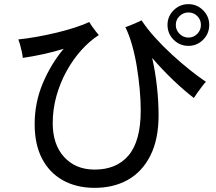

<svg xmlns="http://www.w3.org/2000/svg" viewBox="-20 -878 1040 925"><path d="M431 27Q346 26 282 -10Q218 -46 182.5 -114Q147 -182 147 -280Q147 -384 186.5 -477.5Q226 -571 287 -643Q239 -628 188 -617Q137 -606 90 -599Q89 -610 85.5 -627Q82 -644 77 -661.5Q72 -679 68 -688Q108 -692 156 -700.5Q204 -709 252 -720.5Q300 -732 341.5 -745.5Q383 -759 410 -772Q414 -765 422.5 -752.5Q431 -740 440.5 -728Q450 -716 456 -709Q412 -681 372 -636.5Q332 -592 301 -536Q270 -480 252 -416Q234 -352 234 -285Q234 -182 288.5 -122Q343 -62 433 -61Q541 -60 599.5 -129.5Q658 -199 658 -346Q658 -394 653 -448.5Q648 -503 639 -558Q630 -613 616 -662Q602 -711 584 -747Q593 -750 608 -756Q623 -762 638.5 -769Q654 -776 662 -780Q689 -739 727 -697Q765 -655 808 -615.5Q851 -576 893.5 -542Q936 -508 972 -484Q966 -478 954.5 -463Q943 -448 931.5 -432Q920 -416 914 -406Q868 -441 815 -491.5Q762 -542 713 -599Q728 -534 736 -461.5Q744 -389 744 -323Q744 -207 704.5 -128.5Q665 -50 595 -11Q525 28 431 27ZM888 -657Q846 -657 816.5 -686.5Q787 -716 787 -758Q787 -799 816.5 -828.5Q846 -858 888 -858Q929 -858 958.5 -828.5Q988 -799 988 -758Q988 -716 958.5 -686.5Q929 -657 888 -657ZM888 -697Q913 -697 930.5 -715Q948 -733 948 -758Q948 -783 930.5 -800.5Q913 -818 888 -818Q863 -818 845 -800.5Q827 -783 827 -758Q827 -733 845 -715Q863 -697 888 -697Z"/></svg>

Font: Zen Kaku Gothic Antique Medium
Style: Regular
Weight: 500
Designer: Yoshimichi Ohira
Foundry: Positype
Version: Version 1.002